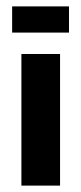

<svg xmlns="http://www.w3.org/2000/svg" viewBox="-20 -581 255 601"><path d="M47 0V-412H168V0ZM18 -479V-561H196V-479Z"/></svg>

Font: Darker Grotesque Light ExtraBold
Style: Regular
Weight: 800
Version: Version 1.000;gftools[0.9.28]